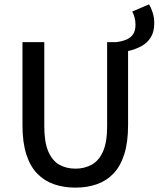

<svg xmlns="http://www.w3.org/2000/svg" viewBox="-20 -848 727 880"><path d="M567 -614 513 -655Q538 -658 558 -666Q578 -674 589.5 -690.5Q601 -707 601 -735Q601 -751 597 -767Q593 -783 586 -795L663 -828Q673 -812 680 -789.5Q687 -767 687 -742Q687 -703 671.5 -677.5Q656 -652 629 -637Q602 -622 567 -614ZM326 12Q272 12 227.5 -3.5Q183 -19 150.5 -52.5Q118 -86 100.5 -141Q83 -196 83 -274V-655H183V-269Q183 -196 201.5 -153.5Q220 -111 252 -93Q284 -75 326 -75Q367 -75 400 -93Q433 -111 452 -153.5Q471 -196 471 -269V-655H567V-274Q567 -196 549.5 -141Q532 -86 500 -52.5Q468 -19 423.5 -3.5Q379 12 326 12Z"/></svg>

Font: Source Sans 3 ExtraLight Medium
Style: Regular
Weight: 500
Version: Version 3.052;hotconv 1.1.0;makeotfexe 2.6.0